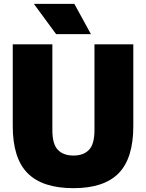

<svg xmlns="http://www.w3.org/2000/svg" viewBox="-20 -971 762 1001"><path d="M363 10Q201.5 10 124 -68Q46.5 -146 46.5 -313.5V-740H253V-292Q253 -219.5 281.8 -189.8Q310.5 -160 363 -160Q415.5 -160 444 -189.8Q472.5 -219.5 472.5 -292V-740H675V-313.5Q675 -146 598.8 -68Q522.5 10 363 10ZM272.5 -793 156.5 -951H367.5L454 -793Z"/></svg>

Font: Encode Sans Semi Condensed Black
Style: Regular
Weight: 900
Width: 4
Designer: Multiple Designers
Foundry: Impallari Type
Version: Version 3.000; ttfautohint (v1.8.3) -l 8 -r 50 -G 200 -x 14 